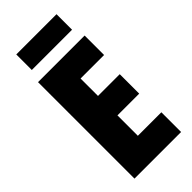

<svg xmlns="http://www.w3.org/2000/svg" viewBox="-280 -951 1005 1005"><g transform="rotate(-45 222.0 -448.5)"><path d="M379 -897H81V-782H379ZM404 0V-146H230V-297H391V-441H230V-570H404V-714H59V0Z"/></g></svg>

Font: Noto Sans Bengali ExtraCondensed Black
Style: Regular
Weight: 900
Width: 2
Designer: Joana Ranito - Universal Thirst; Jelle Bosma - Monotype Design Team
Foundry: Universal Thirst ehf.
Version: Version 3.000